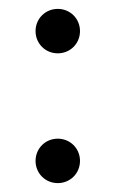

<svg xmlns="http://www.w3.org/2000/svg" viewBox="-20 -412 260 432"><path d="M110 -292C138 -292 160 -314 160 -342C160 -370 138 -392 110 -392C82 -392 60 -370 60 -342C60 -314 82 -292 110 -292ZM110 0C138 0 160 -22 160 -50C160 -78 138 -100 110 -100C82 -100 60 -78 60 -50C60 -22 82 0 110 0Z"/></svg>

Font: Space Cowgirl Light
Style: Regular
Weight: 300
Designer: Valery Marier
Foundry: Valery Marier
Version: Version 1.000;hotconv 1.0.109;makeotfexe 2.5.65596